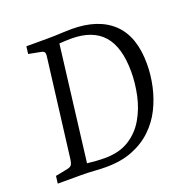

<svg xmlns="http://www.w3.org/2000/svg" viewBox="-107 -674 766 780"><g transform="rotate(-20 275.5 -283.5)"><path d="M223 4Q199 4 172 2Q145 0 117 0H15L19 -32L70 -42Q85 -45 90 -52Q95 -59 97 -75L150 -500Q152 -513 148.5 -518.5Q145 -524 134 -526L82 -536L86 -568H178Q192 -568 208.5 -568.5Q225 -569 244 -570Q263 -571 282 -571Q397 -571 459.5 -512Q522 -453 522 -334Q522 -286 511.5 -238Q501 -190 479.5 -146.5Q458 -103 422.5 -69Q387 -35 337.5 -15.5Q288 4 223 4ZM230 -32Q293 -32 335.5 -58.5Q378 -85 403.5 -129Q429 -173 440 -224.5Q451 -276 451 -325Q451 -432 405.5 -483.5Q360 -535 268 -535Q256 -535 244.5 -534.5Q233 -534 216 -533L155 -37Q170 -35 192 -33.5Q214 -32 230 -32Z"/></g></svg>

Font: Yrsa Light
Style: Italic
Weight: 300
Italic angle: -7.10001°
Designer: Anna Giedrys (Yrsa+Rasa design), David Brezina (Yrsa art-direction, Rasa art-direction, design)
Foundry: Rosetta Type Foundry
Version: Version 2.004